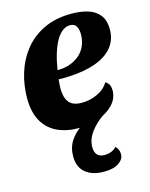

<svg xmlns="http://www.w3.org/2000/svg" viewBox="-118 -606 734 939"><g transform="rotate(-15 249.0 -136.0)"><path d="M225.7 20Q165 20 118.5 -1.8Q72 -23.7 45.8 -69.3Q19.7 -115 19.7 -186.3Q19.7 -250.7 38.3 -312Q57 -373.3 95.7 -422.5Q134.3 -471.7 194.2 -500.8Q254 -530 336.3 -530Q379 -530 415.7 -519.7Q452.3 -509.3 475.2 -482.5Q498 -455.7 498 -406.7Q498 -356 468.7 -319Q439.3 -282 382.8 -261Q326.3 -240 244.7 -236.3Q232.3 -235.7 218.7 -235.7Q205 -235.7 192.7 -236Q191.7 -224 190.7 -211.5Q189.7 -199 189.7 -189.3Q189.7 -144.7 208.7 -120.2Q227.7 -95.7 274.7 -95.7Q313.7 -95.7 351.8 -113Q390 -130.3 409 -162.7Q423 -155.3 428.3 -143.5Q433.7 -131.7 433.7 -116.3Q433.7 -76.3 405.2 -45.3Q376.7 -14.3 329.5 2.8Q282.3 20 225.7 20ZM199 -280.7Q233.7 -280.7 262.3 -290.8Q291 -301 312 -319.3Q333 -337.7 344.2 -364Q355.3 -390.3 355.3 -422.3Q354.7 -447.7 345.5 -462.5Q336.3 -477.3 314.3 -477.3Q294.7 -477.3 276.8 -464.3Q259 -451.3 244.3 -426.3Q229.7 -401.3 218.2 -364.7Q206.7 -328 199 -280.7ZM290.7 258Q232.3 258 198 229.7Q163.7 201.3 163.7 147Q163.7 102 185.7 68.3Q207.7 34.7 243 12.2Q278.3 -10.3 317.3 -22L359 -16.3V-10.7Q320.3 14.7 293 51.2Q265.7 87.7 265.7 126.7Q265.7 179.7 315 179.7Q332.7 179.7 348.3 173.7Q364 167.7 375.3 154.7Q384.3 164.7 388.5 173.8Q392.7 183 392.7 197Q392.7 221.7 366.3 239.8Q340 258 290.7 258Z"/></g></svg>

Font: Sansita Swashed Light
Style: Regular
Weight: 300
Designer: Pablo Cosgaya
Foundry: Omnibus-Type
Version: Version 1.003